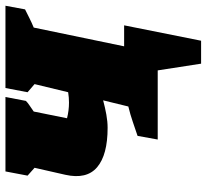

<svg xmlns="http://www.w3.org/2000/svg" viewBox="-46 -538 739 686"><g transform="rotate(-90 323.0 -194.5)"><path d="M210 -179Q113 -179 69 -216.5Q25 -254 42 -330L67 -440L39 -465L54 -544H320L306 -471Q299 -464 290.5 -458.5Q282 -453 268 -443L244 -324Q272 -317 300 -317Q318 -317 337 -320L366 -440L337 -465L352 -544H646L633 -474Q619 -467 602 -458.5Q585 -450 568 -443L501 -120H576L521 155H439L415 0H168L181 -72Q205 -80 231 -89Q257 -98 286 -105L308 -195Q282 -188 257 -183.5Q232 -179 210 -179Z"/></g></svg>

Font: Piazzolla SC Black
Style: Italic
Weight: 900
Italic angle: -11.3°
Designer: Juan Pablo del Peral
Foundry: Huerta Tipografica
Version: Version 1.330